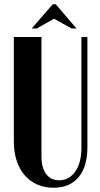

<svg xmlns="http://www.w3.org/2000/svg" viewBox="-20 -873 471 903"><path d="M175 -699V-138Q175 -84 197 -54.5Q219 -25 258 -25Q305 -25 334 -66.5Q363 -108 363 -179V-699H391V-180Q391 -89 349.5 -39.5Q308 10 231 10Q189 10 154.5 -5.5Q120 -21 95.5 -49.5Q71 -78 58 -118.5Q45 -159 45 -209V-699ZM228 -853H242L340 -739H317L234 -785L153 -739H129Z"/></svg>

Font: Moniqa Black Heading
Style: Regular
Weight: 900
Designer: Rajesh Rajput
Foundry: Rajesh Rajput
Version: Version 1.000